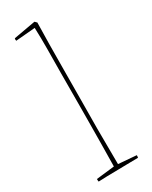

<svg xmlns="http://www.w3.org/2000/svg" viewBox="-189 -757 640 806"><g transform="rotate(-30 131.5 -354.0)"><path d="M33 4Q32 0 32 -9L120 -19Q121 -66 121.5 -124Q122 -182 122.5 -235.5Q123 -289 123 -322Q123 -406 123.5 -469.5Q124 -533 124.5 -586Q125 -639 123 -689L29 -681Q27 -688 29 -693L135 -712L144 -703Q143 -653 142 -599Q141 -545 141 -477Q141 -409 140 -318Q138 -212 140 -19L227 -12Q227 -10 227 -6.5Q227 -3 226 0Q213 0 187 0.5Q161 1 131 1.5Q101 2 74.5 2.5Q48 3 33 4Z"/></g></svg>

Font: Labrada Thin
Style: Regular
Weight: 100
Designer: Mercedes Jáuregui
Foundry: Omnibus-Type Team
Version: Version 1.000; ttfautohint (v1.8.4.7-5d5b)